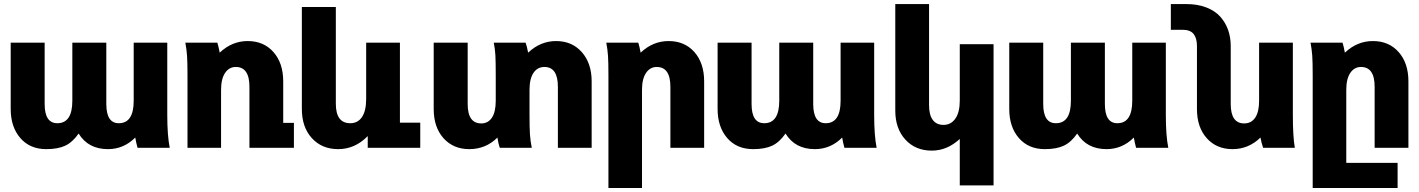

<svg xmlns="http://www.w3.org/2000/svg" viewBox="-20 -735 7059 955"><path d="M339.8 -233.9V-522.9H508.8V-217.8Q508.8 -122.1 570.8 -122.1Q645 -122.1 645 -233.9V-522.9H812V-163.1Q812 -61 824.2 0H664.1Q657.2 -24.4 652.8 -50.8Q595.2 6.8 517.1 6.8Q418.5 6.8 371.1 -70.8Q340.8 -27.3 304.4 -10.3Q268.1 6.8 210 6.8Q128.9 6.8 81.1 -48.3Q33.2 -103.5 33.2 -192.9V-522.9H202.1V-217.8Q202.1 -122.1 265.1 -122.1Q339.8 -122.1 339.8 -233.9Z M901.9 -522.9H1061Q1066.4 -506.8 1072.8 -473.1Q1133.8 -530.8 1211.9 -530.8Q1292 -530.8 1340.3 -475.8Q1388.7 -420.9 1388.7 -330.1V-124H1441.9V0H1220.7V-303.2Q1220.7 -401.9 1152.8 -401.9Q1119.6 -401.9 1099.6 -372.3Q1079.6 -342.8 1079.6 -288.1V0H912.6V-359.9Q912.6 -425.3 910.4 -457.3Q908.2 -489.3 901.9 -522.9Z M1969.2 -522.9V-125H2070.3V0H1809.1V-58.1Q1745.6 6.8 1662.1 6.8Q1581.1 6.8 1531.2 -47.9Q1481.4 -102.5 1481.4 -192.9V-700.2H1650.4V-219.2Q1650.4 -122.1 1722.2 -122.1Q1759.8 -122.1 1780.5 -152.8Q1801.3 -183.6 1801.3 -243.2V-522.9Z M2445.8 -233.9V-359.9Q2445.8 -428.2 2444.1 -459.5Q2442.4 -490.7 2436 -522.9H2594.2Q2600.6 -506.3 2606.9 -473.1Q2668 -530.8 2746.1 -530.8Q2825.2 -530.8 2874 -475.6Q2922.9 -420.4 2922.9 -330.1V0H2754.9V-303.2Q2754.9 -401.9 2688 -401.9Q2653.3 -401.9 2633.5 -372.6Q2613.8 -343.3 2613.8 -288.1V-163.1Q2613.8 -98.6 2616 -65.9Q2618.2 -33.2 2625 0H2465.8Q2459 -19 2454.1 -50.8Q2396.5 6.8 2314 6.8Q2234.9 6.8 2186 -47.6Q2137.2 -102.1 2137.2 -192.9V-522.9H2306.2V-217.8Q2306.2 -121.1 2374 -121.1Q2407.7 -121.1 2426.8 -149.7Q2445.8 -178.2 2445.8 -233.9Z M2995.6 -522.9H3154.8Q3160.2 -506.8 3166.5 -473.1Q3227.5 -530.8 3305.7 -530.8Q3385.7 -530.8 3434.1 -475.8Q3482.4 -420.9 3482.4 -330.1V0H3314.5V-303.2Q3314.5 -401.9 3246.6 -401.9Q3213.4 -401.9 3193.4 -372.3Q3173.3 -342.8 3173.3 -288.1V200.2H3006.3V-359.9Q3006.3 -425.3 3004.2 -457.3Q3002 -489.3 2995.6 -522.9Z M3856 -233.9V-522.9H4024.9V-217.8Q4024.9 -122.1 4086.9 -122.1Q4161.1 -122.1 4161.1 -233.9V-522.9H4328.1V-163.1Q4328.1 -61 4340.3 0H4180.2Q4173.3 -24.4 4168.9 -50.8Q4111.3 6.8 4033.2 6.8Q3934.6 6.8 3887.2 -70.8Q3856.9 -27.3 3820.6 -10.3Q3784.2 6.8 3726.1 6.8Q3645 6.8 3597.2 -48.3Q3549.3 -103.5 3549.3 -192.9V-522.9H3718.3V-217.8Q3718.3 -122.1 3781.2 -122.1Q3856 -122.1 3856 -233.9Z M4921.9 -515.1V187H4753.9V-43.9Q4690.9 14.2 4614.7 14.2Q4533.7 14.2 4483.4 -40.5Q4433.1 -95.2 4433.1 -185.1V-714.8H4601.1V-210.9Q4601.1 -163.6 4619.4 -138.7Q4637.7 -113.8 4672.9 -113.8Q4710 -113.8 4731.9 -145Q4753.9 -176.3 4753.9 -234.9V-515.1Z M5306.6 -233.9V-522.9H5475.6V-217.8Q5475.6 -122.1 5537.6 -122.1Q5611.8 -122.1 5611.8 -233.9V-522.9H5778.8V-163.1Q5778.8 -61 5791 0H5630.9Q5624 -24.4 5619.6 -50.8Q5562 6.8 5483.9 6.8Q5385.3 6.8 5337.9 -70.8Q5307.6 -27.3 5271.2 -10.3Q5234.9 6.8 5176.8 6.8Q5095.7 6.8 5047.9 -48.3Q5000 -103.5 5000 -192.9V-522.9H5168.9V-217.8Q5168.9 -122.1 5231.9 -122.1Q5306.6 -122.1 5306.6 -233.9Z M6420.4 0H6262.7Q6253.4 -27.3 6249.5 -50.8Q6190.4 6.8 6110.4 6.8Q6031.2 6.8 5982.4 -47.6Q5933.6 -102.1 5933.6 -192.9V-505.9Q5933.6 -544.9 5917 -565.9Q5900.4 -586.9 5861.8 -586.9H5803.7V-714.8H5880.4Q5936.5 -714.8 5979.7 -698.2Q6022.9 -681.6 6049.1 -652.6Q6075.2 -623.5 6088.4 -586.4Q6101.6 -549.3 6101.6 -505.9V-217.8Q6101.6 -121.1 6168.5 -121.1Q6203.6 -121.1 6223.1 -149.4Q6242.7 -177.7 6242.7 -233.9V-522.9H6410.6V-163.1Q6410.6 -54.7 6420.4 0Z M6509.3 200.2V-359.9Q6509.3 -425.3 6507.1 -457.3Q6504.9 -489.3 6498.5 -522.9H6657.7Q6663.1 -506.8 6669.4 -473.1Q6730.5 -530.8 6808.6 -530.8Q6888.7 -530.8 6937 -475.8Q6985.4 -420.9 6985.4 -330.1V0H6817.4V-303.2Q6817.4 -401.9 6749.5 -401.9Q6716.3 -401.9 6696.3 -372.3Q6676.3 -342.8 6676.3 -288.1V75.2H6931.6V200.2Z"/></svg>

Font: LT Superior Black
Style: Regular
Weight: 900
Designer: Daniel Lyons
Foundry: LyonsType
Version: Version 2.005